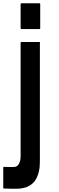

<svg xmlns="http://www.w3.org/2000/svg" viewBox="-59 -941 359 1177"><path d="M185.5 -677.7Q185.5 -439.5 185.5 37.1Q185.5 64.5 183.6 86.9Q180.7 109.4 174.8 127Q168.9 144.5 161.1 158.2Q153.3 171.9 142.6 181.6Q132.8 191.4 120.1 198.2Q108.4 205.1 94.7 209Q80.1 212.9 71.3 213.9Q62.5 215.8 46.9 215.8Q43 215.8 3.9 215.8Q-34.2 214.8 -34.2 214.8Q-36.1 214.8 -38.1 213.9Q-39.1 211.9 -39.1 210Q-39.1 168.9 -39.1 86.9Q-39.1 85.9 -39.1 85Q-38.1 84 -37.1 83Q-36.1 82 -36.1 82Q-35.2 82 -33.2 82Q-10.7 83 9.8 83Q30.3 83 34.2 82Q39.1 80.1 43 78.1Q47.9 76.2 50.8 72.3Q54.7 67.4 57.6 62.5Q60.5 56.6 62.5 49.8Q65.4 43 66.4 34.2Q67.4 25.4 67.4 14.6Q67.4 -216.8 67.4 -678.7Q67.4 -681.6 69.3 -682.6Q70.3 -683.6 72.3 -683.6Q109.4 -683.6 182.6 -683.6Q184.6 -683.6 186.5 -682.6Q186.5 -681.6 186.5 -680.7Q186.5 -678.7 185.5 -677.7ZM187.5 -916Q187.5 -866.2 187.5 -767.6Q187.5 -765.6 186.5 -764.6Q184.6 -762.7 182.6 -762.7Q146.5 -762.7 72.3 -762.7Q70.3 -762.7 69.3 -764.6Q67.4 -765.6 67.4 -767.6Q67.4 -817.4 67.4 -916Q67.4 -918 69.3 -919.9Q70.3 -920.9 72.3 -920.9Q109.4 -920.9 182.6 -920.9Q184.6 -920.9 186.5 -919.9Q187.5 -918 187.5 -916Z"/></svg>

Font: Typeface
Style: Regular
Weight: 400
Version: Version 1.0